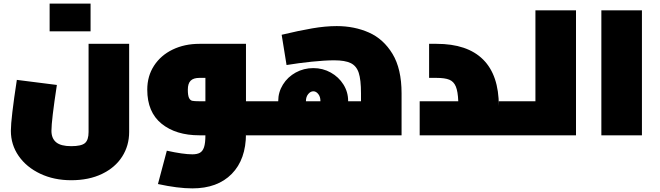

<svg xmlns="http://www.w3.org/2000/svg" viewBox="-20 -747 3644 1060"><path d="M40 -25Q40 -91 73 -306L294 -278Q264 -82 264 -25Q264 17 290 38.5Q316 60 373 60Q429 60 449 43Q469 26 469 -18V-505H693V-18Q693 57 654.5 117.5Q616 178 543.5 213Q471 248 373 248Q278 248 202 212Q126 176 83 114Q40 52 40 -25ZM254 -727H480V-574H254Z M1459 -94Q1459 -50 1454 -25Q1449 0 1439 0H1338V-9Q1338 133 1259.5 213Q1181 293 1042 293Q962 293 852 269L901 85Q992 105 1042 105Q1068 105 1083.5 96.5Q1099 88 1106.5 65.5Q1114 43 1114 0H1081Q951 0 872 -64Q793 -128 793 -252Q793 -327 830.5 -384.5Q868 -442 933.5 -473.5Q999 -505 1081 -505H1338V-188H1439Q1449 -188 1454 -163Q1459 -138 1459 -94ZM1114 -188V-317H1081Q1048 -317 1032.5 -301.5Q1017 -286 1017 -252Q1017 -220 1023.5 -206.5Q1030 -193 1041.5 -190.5Q1053 -188 1081 -188Z M2197 -232V0H1439Q1429 0 1424 -25Q1419 -50 1419 -94Q1419 -138 1424 -163Q1429 -188 1439 -188H1516V-189Q1516 -238 1542 -280Q1568 -322 1612.5 -346.5Q1657 -371 1710 -371Q1762 -371 1806 -346.5Q1850 -322 1876 -280.5Q1902 -239 1902 -190V-188H1973V-232Q1973 -307 1960.5 -345Q1948 -383 1916.5 -398.5Q1885 -414 1825 -414Q1774 -414 1701.5 -406.5Q1629 -399 1562 -388L1535 -555Q1631 -578 1704 -590.5Q1777 -603 1839 -603Q1936 -603 2016.5 -567.5Q2097 -532 2147 -449.5Q2197 -367 2197 -232ZM1749 -188V-190Q1749 -213 1737 -228Q1725 -243 1710 -243Q1694 -243 1681.5 -227.5Q1669 -212 1669 -189V-188Z M2855 -94Q2855 -50 2850 -25Q2845 0 2835 0H2297V-188H2510Q2508 -242 2496.5 -269.5Q2485 -297 2460.5 -307Q2436 -317 2390 -317H2349V-505H2390Q2560 -505 2647 -418.5Q2734 -332 2734 -162V-188H2835Q2845 -188 2850 -163Q2855 -138 2855 -94Z M3160 -690V0H2835Q2825 0 2820 -25Q2815 -50 2815 -94Q2815 -138 2820 -163Q2825 -188 2835 -188H2936V-690Z M3300 -690H3524V0H3300Z"/></svg>

Font: Cairo Black
Style: Regular
Weight: 900
Designer: Mohamed Gaber, Accademia di Belle Arti di Urbino and others
Foundry: Kief Type Foundry, Accademia di Belle Arti di Urbino and others
Version: Version 3.011